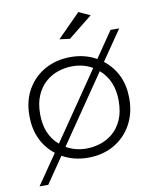

<svg xmlns="http://www.w3.org/2000/svg" viewBox="-92 -816 799 990"><g transform="rotate(-10 307.0 -321.0)"><path d="M79.5 104H34L141.5 -52.5Q45.5 -129 45.5 -262.5Q45.5 -343 80.2 -402Q115 -461 174 -493Q233 -525 307 -525Q382 -525 441.5 -491L534.5 -627H580L472.5 -470.5Q568.5 -394 568.5 -262.5Q568.5 -184.5 535 -124.8Q501.5 -65 442.5 -31.5Q383.5 2 307 2Q232 2 172.5 -32ZM170.5 -95.5 412.5 -449Q367 -476.5 307 -476.5Q268.5 -476.5 231.8 -464Q195 -451.5 165.8 -425.5Q136.5 -399.5 119 -358.8Q101.5 -318 101.5 -261.5Q101.5 -154 170.5 -95.5ZM307 -46Q342.5 -46 378.8 -57.2Q415 -68.5 445.2 -93.8Q475.5 -119 494 -160.2Q512.5 -201.5 512.5 -261.5Q512.5 -366.5 443 -427L201 -73.5Q248 -46 307 -46ZM320.5 -618 266.5 -625 387 -746.5 446.5 -719Z"/></g></svg>

Font: Argentum Novus Light
Style: Regular
Weight: 300
Designer: Julieta Ulanovsky (font) & Cristiano Sobral (main changes)
Foundry: Julieta Ulanovsky (font) & Cristiano Sobral (main changes)
Version: Version 3.00;November 27, 2020;FontCreator 13.0.0.2655 64-bi